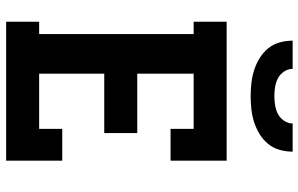

<svg xmlns="http://www.w3.org/2000/svg" viewBox="-198 -798 995 640"><g transform="rotate(90 300.0 -477.5)"><path d="M52 0V-110H93V-625H52V-735H515V-548H409V-625H225V-437H423V-327H225V-110H409V-187H515V0ZM300 -815Q278 -815 256 -817.5Q234 -820 213.5 -826.5Q193 -833 174 -844.5Q155 -856 141 -873Q127 -890 121 -911.5Q115 -933 115 -955H209Q209 -940 218 -926.5Q227 -913 240.5 -906Q254 -899 269.5 -896.5Q285 -894 300 -894Q315 -894 330.5 -896.5Q346 -899 359.5 -906Q373 -913 382 -926.5Q391 -940 391 -955H485Q485 -933 479 -911.5Q473 -890 459 -873Q445 -856 426 -844.5Q407 -833 386.5 -826.5Q366 -820 344 -817.5Q322 -815 300 -815Z"/></g></svg>

Font: Iosevka Etoile Extrabold
Style: Regular
Weight: 800
Designer: Belleve Invis
Foundry: Belleve Invis
Version: Version 22.1.2; ttfautohint (v1.8.4)